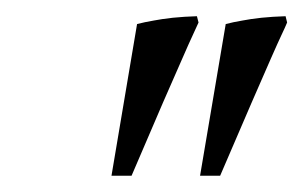

<svg xmlns="http://www.w3.org/2000/svg" viewBox="-20 -690 376 238"><path d="M226.1 -662.1Q223.6 -656.2 219.2 -647Q214.8 -637.7 206.1 -617.7Q197.3 -597.7 182.1 -563Q167 -528.3 143.1 -472.2H118.2L149.9 -660.2Q159.2 -662.6 170.9 -664.6Q180.7 -666.5 194.3 -668Q208 -669.4 224.1 -669.9ZM335.9 -662.1Q333.5 -656.2 329.1 -647Q324.7 -637.7 315.9 -617.7Q307.1 -597.7 292 -563Q276.9 -528.3 252.9 -472.2H228L259.8 -660.2Q269 -662.6 280.8 -664.6Q290.5 -666.5 304.2 -668Q317.9 -669.4 334 -669.9Z"/></svg>

Font: Romanesco
Style: Regular
Weight: 400
Designer: Astigmatic (AOETI)
Foundry: Astigmatic (AOETI)
Version: Version 1.000